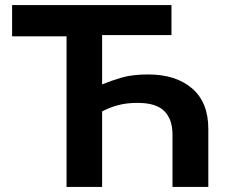

<svg xmlns="http://www.w3.org/2000/svg" viewBox="-20 -733 890 753"><path d="M241 0V-590.5H27.5V-713H652.5V-595.5H380.5V-402Q415.5 -416.5 457.5 -428.8Q499.5 -441 560.5 -441Q670 -441 733.5 -386.2Q797 -331.5 797 -227.5V0H656.5V-206Q656.5 -265 624.5 -297.2Q592.5 -329.5 519.5 -329.5Q475.5 -329.5 442 -320.2Q408.5 -311 380.5 -296V0Z"/></svg>

Font: Heraclito SemiBold
Style: Regular
Weight: 600
Designer: Kostas Bartsokas (font) & Cristiano Sobral (main changes)
Foundry: Kostas Bartsokas (font) & Cristiano Sobral (main changes)
Version: Version 1.00;July 8, 2020;FontCreator 13.0.0.2655 64-bit